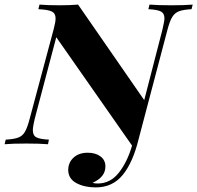

<svg xmlns="http://www.w3.org/2000/svg" viewBox="-61 -628 859 836"><path d="M778 -608 773 -588Q737 -586 718.5 -579Q700 -572 689 -554Q678 -536 668 -498L543 -24Q518 79 473.5 133.5Q429 188 356 188Q307 188 272 169.5Q237 151 236 113Q236 80 259 58.5Q282 37 321 37Q355 37 376.5 53Q398 69 398 97Q398 143 342 168Q351 171 364 171Q419 171 456 124.5Q493 78 514 6L184 -466L90 -110Q82 -76 82 -61Q82 -38 97.5 -30Q113 -22 152 -20L148 0Q112 -3 54 -3Q-8 -3 -41 0L-36 -20Q0 -22 18.5 -29Q37 -36 47.5 -54Q58 -72 68 -110L173 -502Q181 -532 181 -548Q181 -570 164.5 -578Q148 -586 106 -588L111 -608Q142 -605 200 -605Q244 -605 279 -608L567 -192L646 -498Q655 -536 655 -548Q655 -570 639.5 -578Q624 -586 585 -588L590 -608Q625 -605 686 -605Q744 -605 778 -608Z"/></svg>

Font: Playfair Display SC
Style: Bold Italic
Weight: 700
Italic angle: -14°
Designer: Claus Eggers Sørensen
Foundry: Claus Eggers Sørensen
Version: Version 1.200; ttfautohint (v1.6)